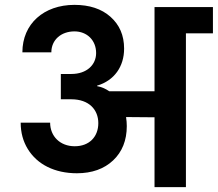

<svg xmlns="http://www.w3.org/2000/svg" viewBox="-20 -769 895 789"><path d="M94 -157C133 -93 205 -57 296 -57C358 -57 408 -75 445 -110C482 -145 501 -192 501 -251C501 -263 500 -275 498 -288L615 -287V0H744V-632H855V-740H615V-394H429C413 -405 396 -412 379 -415V-417C450 -438 490 -496 490 -569C490 -624 471 -667 434 -700C397 -733 347 -749 286 -749C160 -749 72 -671 72 -554H191C191 -605 231 -640 286 -640C337 -640 375 -604 375 -551C375 -503 337 -465 273 -465H230V-361H273C346 -361 384 -318 384 -263C384 -207 347 -168 287 -168C227 -168 186 -209 186 -265H65C65 -224 75 -188 94 -157Z"/></svg>

Font: Poppins SemiBold
Style: Regular
Weight: 600
Designer: Ninad Kale (Devanagari), Jonny Pinhorn (Latin)
Foundry: Indian Type Foundry
Version: 4.004